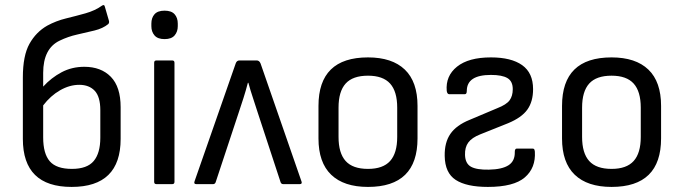

<svg xmlns="http://www.w3.org/2000/svg" viewBox="-20 -725 2682 756"><path d="M262 11Q70 11 70 -178V-420Q70 -506 96 -552.5Q122 -599 166 -624Q201 -643 240 -652.5Q279 -662 316.5 -672.5Q354 -683 382 -703Q391 -709 393 -698L409 -643Q411 -635 406 -630Q385 -613 352.5 -605Q320 -597 284 -589Q248 -581 215 -565Q150 -534 150 -438V-384Q182 -419 222.5 -440.5Q263 -462 312 -462Q378 -462 416.5 -422.5Q455 -383 455 -303V-178Q455 11 262 11ZM150 -184Q150 -120 176 -90Q202 -60 263 -60Q323 -60 349 -91Q375 -122 375 -183V-291Q375 -344 353 -367.5Q331 -391 292 -391Q254 -391 216.5 -369.5Q179 -348 150 -310Z M596 0Q587 0 587 -9V-478Q587 -487 596 -487H658Q667 -487 667 -478V-9Q667 0 658 0ZM628 -571Q601 -571 588.5 -585.5Q576 -600 576 -622V-632Q576 -655 588.5 -669Q601 -683 628 -683Q655 -683 667.5 -669Q680 -655 680 -632V-622Q680 -600 667.5 -585.5Q655 -571 628 -571Z M753 0Q742 0 746 -11L908 -475Q912 -487 923 -487H991Q1001 -487 1006 -475L1167 -11Q1169 -7 1167.5 -3.5Q1166 0 1161 0H1095Q1088 0 1085 -7L995 -281Q986 -310 976 -339.5Q966 -369 958 -399H956Q948 -368 938.5 -338.5Q929 -309 919 -279L829 -7Q826 0 819 0Z M1429 11Q1334 11 1284 -37Q1234 -85 1234 -180V-308Q1234 -499 1429 -499Q1524 -499 1574 -451Q1624 -403 1624 -308V-180Q1624 11 1429 11ZM1429 -60Q1488 -60 1516 -91Q1544 -122 1544 -186V-301Q1544 -365 1516 -396Q1488 -427 1429 -427Q1369 -427 1341 -396Q1313 -365 1313 -301V-186Q1313 -122 1341 -91Q1369 -60 1429 -60Z M1901 11Q1817 11 1774.5 -16.5Q1732 -44 1731 -111Q1730 -164 1753.5 -198Q1777 -232 1829 -253L1938 -299Q1974 -313 1986.5 -330Q1999 -347 1999 -374Q1999 -405 1978 -417.5Q1957 -430 1913 -430Q1818 -430 1818 -367Q1818 -354 1810 -354H1749Q1741 -354 1739 -367Q1734 -426 1779.5 -462.5Q1825 -499 1913 -499Q1993 -499 2036 -468.5Q2079 -438 2079 -374Q2079 -325 2056.5 -293.5Q2034 -262 1981 -240L1871 -196Q1838 -183 1824 -164Q1810 -145 1811 -115Q1812 -81 1834.5 -68.5Q1857 -56 1905 -57Q1957 -58 1982.5 -74.5Q2008 -91 2007 -127Q2007 -140 2015 -140H2076Q2081 -140 2083 -138Q2085 -136 2086 -128Q2090 -64 2046.5 -26.5Q2003 11 1901 11Z M2388 11Q2293 11 2243 -37Q2193 -85 2193 -180V-308Q2193 -499 2388 -499Q2483 -499 2533 -451Q2583 -403 2583 -308V-180Q2583 11 2388 11ZM2388 -60Q2447 -60 2475 -91Q2503 -122 2503 -186V-301Q2503 -365 2475 -396Q2447 -427 2388 -427Q2328 -427 2300 -396Q2272 -365 2272 -301V-186Q2272 -122 2300 -91Q2328 -60 2388 -60Z"/></svg>

Font: Sofia Sans Semi Condensed
Style: Regular
Weight: 400
Designer: Botio Nikoltchev, Ani Petrova
Foundry: lettersoup
Version: Version 4.100; ttfautohint (v1.8.4.7-5d5b)